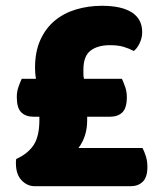

<svg xmlns="http://www.w3.org/2000/svg" viewBox="-20 -643 544 663"><path d="M104 -371Q101 -390 101 -409Q101 -465 119.5 -505.5Q138 -546 169.5 -572Q201 -598 243 -610.5Q285 -623 332 -623Q400 -623 435.5 -600Q471 -577 471 -532Q471 -512 462 -493.5Q453 -475 442 -467Q425 -476 406 -481.5Q387 -487 360 -487Q317 -487 292.5 -468Q268 -449 268 -403Q268 -395 268 -387Q268 -379 270 -371H401Q406 -360 412 -343.5Q418 -327 418 -308Q418 -270 402.5 -255Q387 -240 361 -240H281V-227Q281 -172 251 -132H472Q478 -121 483.5 -104Q489 -87 489 -67Q489 -31 473 -15.5Q457 0 431 0H100Q74 0 54.5 -20.5Q35 -41 35 -79Q35 -84 35 -86.5Q35 -89 36 -94Q76 -112 96 -142Q116 -172 116 -229V-240H95Q69 -240 53.5 -255Q38 -270 38 -308Q38 -327 44 -343.5Q50 -360 55 -371Z"/></svg>

Font: Baloo Thambi
Style: Regular
Weight: 400
Designer: Aadarsh Rajan and Ek Type
Foundry: Ek Type
Version: Version 1.100;PS 1.000;hotconv 1.0.88;makeotf.lib2.5.647800;